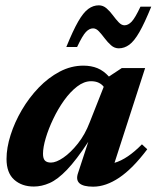

<svg xmlns="http://www.w3.org/2000/svg" viewBox="-20 -688 588 721"><path d="M273 -38 311.5 -155.5Q266.5 -87 231.5 -50.5Q196.5 -14 166.5 -0.8Q136.5 12.5 107 12.5Q62 12.5 33.2 -13.2Q4.5 -39 4.5 -91Q4.5 -133 19.8 -181Q35 -229 62 -275Q89 -321 125.2 -358.8Q161.5 -396.5 204.2 -419Q247 -441.5 293 -441.5Q322.5 -441.5 345.8 -432Q369 -422.5 389 -400.5L437.5 -432.5H525L410 -76.5Q458.5 -90.5 513 -146L533 -127.5Q478.5 -55 428 -21Q377.5 13 330 13Q255.5 13 273 -38ZM141.5 -110.5Q141.5 -92.5 148.8 -85Q156 -77.5 171.5 -77.5Q191 -77.5 218.2 -96.2Q245.5 -115 272.5 -149Q299.5 -183 317 -229L369.5 -362Q362.5 -371.5 350.8 -377.2Q339 -383 322 -383Q295.5 -383 269.5 -363Q243.5 -343 220.5 -310.8Q197.5 -278.5 179.8 -241.2Q162 -204 151.8 -169.5Q141.5 -135 141.5 -110.5ZM548 -663Q523 -601.5 503.5 -567.5Q484 -533.5 465.5 -520Q447 -506.5 426 -506.5Q410 -506.5 397.2 -517.8Q384.5 -529 373.2 -544Q362 -559 351.5 -570.2Q341 -581.5 329.5 -581.5Q315.5 -581.5 302.5 -567.8Q289.5 -554 269.5 -511.5H229Q254 -573 273.5 -607Q293 -641 311.5 -654.5Q330 -668 351 -668Q367 -668 380 -656.8Q393 -645.5 404 -630.5Q415 -615.5 425.8 -604.2Q436.5 -593 447.5 -593Q461.5 -593 474.5 -606.8Q487.5 -620.5 507.5 -663Z"/></svg>

Font: Newsreader 16pt
Style: Bold Italic
Weight: 700
Italic angle: -17°
Designer: Hugues Gentile
Foundry: Production Type
Version: Version 1.003; ttfautohint (v1.8.3)